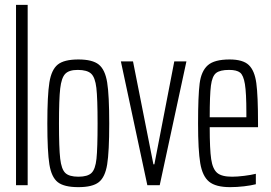

<svg xmlns="http://www.w3.org/2000/svg" viewBox="-20 -763 1117 791"><path d="M46 0V-743H94V0Z M175 -254Q175 -371 183.5 -423.5Q192 -476 218 -497Q244 -518 303 -518Q361 -518 387 -497Q413 -476 421.5 -423.5Q430 -371 430 -254Q430 -138 421.5 -85.5Q413 -33 387 -12.5Q361 8 303 8Q244 8 218 -12.5Q192 -33 183.5 -85.5Q175 -138 175 -254ZM382 -254Q382 -358 377 -401Q372 -444 355.5 -459.5Q339 -475 300 -475Q264 -475 248.5 -458.5Q233 -442 228 -398Q223 -354 223 -254Q223 -153 228 -109.5Q233 -66 249 -50.5Q265 -35 303 -35Q341 -35 357 -50.5Q373 -66 377.5 -109Q382 -152 382 -254Z M587 0 478 -510H528L612 -86H616L698 -510H748L638 0Z M1043 -239H844Q844 -148 850 -107.5Q856 -67 874.5 -51Q893 -35 936 -35Q957 -35 985.5 -38.5Q1014 -42 1034 -47V-4Q1015 1 985.5 4.5Q956 8 928 8Q869 8 841.5 -14.5Q814 -37 805 -90.5Q796 -144 796 -254Q796 -368 802.5 -419Q809 -470 836 -494Q863 -518 926 -518Q981 -518 1005 -495Q1029 -472 1036 -420.5Q1043 -369 1043 -256ZM844 -280H995V-299Q995 -380 989 -416.5Q983 -453 969 -464Q955 -475 924 -475Q886 -475 870 -462Q854 -449 849 -410.5Q844 -372 844 -280Z"/></svg>

Font: Saira Ultra Condensed Light
Style: Regular
Weight: 300
Width: 1
Designer: Hector Gatti with collaboration of the Omnibus-Type team
Foundry: Omnibus-Type
Version: Version 1.001; ttfautohint (v1.8)